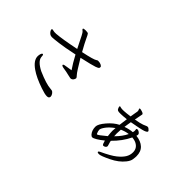

<svg xmlns="http://www.w3.org/2000/svg" viewBox="-33 -1366 2065 2065"><g transform="rotate(45 1000.0 -333.5)"><path d="M660 19Q658 43 626.5 43Q595 43 529 20Q408 -21 338 -70Q253 -129 253 -192Q253 -211 259 -229.5Q265 -248 275 -248H277Q284 -247 285.5 -236Q287 -225 288 -212Q295 -156 395 -105Q530 -46 599 -42Q610 -42 622 -39Q634 -36 647 -18.5Q660 -1 660 16ZM388 -745Q390 -754 422.5 -754Q455 -754 462.5 -746Q470 -738 489 -696Q508 -654 560 -561Q708 -592 731 -610Q738 -616 746 -617H753Q777 -617 795.5 -607.5Q814 -598 814 -587Q814 -576 810 -570Q806 -564 774.5 -552Q743 -540 591 -506Q672 -370 693 -348Q714 -326 714 -319Q714 -312 710 -302Q698 -273 669 -273Q662 -273 625.5 -282.5Q589 -292 549 -297.5Q509 -303 509 -316Q509 -326 538 -330L618 -343Q576 -403 528 -493Q392 -464 314.5 -454.5Q237 -445 217 -445Q197 -445 183.5 -455Q170 -465 162 -478Q154 -491 154 -499Q154 -507 159 -508L164 -509L196 -503H224Q314 -510 499 -548Q482 -581 463.5 -618.5Q445 -656 433 -680Q421 -704 416 -710Q411 -716 407.5 -721Q404 -726 396 -731Q388 -736 388 -743Z M1395 -118Q1389 -169 1389 -193Q1389 -217 1392 -238Q1337 -198 1309 -159.5Q1281 -121 1281 -101.5Q1281 -82 1294 -53Q1295 -49 1301 -49Q1313 -49 1395 -118ZM1538 -293Q1491 -287 1445 -266Q1442 -232 1442 -207.5Q1442 -183 1444 -165Q1508 -229 1538 -293ZM1591 -294Q1542 -192 1453 -105Q1456 -87 1463 -66.5Q1470 -46 1470 -42Q1470 -21 1445 -12Q1439 -10 1435 -10Q1424 -10 1418.5 -23.5Q1413 -37 1406 -62Q1366 -29 1333 -9.5Q1300 10 1286 10Q1272 10 1258 -6Q1228 -42 1228 -96Q1228 -134 1283.5 -199Q1339 -264 1398 -293L1411 -391Q1302 -379 1281 -388Q1270 -392 1263.5 -407.5Q1257 -423 1257 -430.5Q1257 -438 1263 -438Q1269 -438 1278 -434Q1304 -425 1418 -441Q1423 -475 1427.5 -498.5Q1432 -522 1433 -529V-533Q1433 -548 1428.5 -554.5Q1424 -561 1424 -564Q1424 -572 1434 -572Q1444 -572 1468 -564Q1492 -556 1492 -544Q1492 -540 1487.5 -520Q1483 -500 1474 -450Q1545 -462 1575.5 -473.5Q1606 -485 1611.5 -488.5Q1617 -492 1629.5 -492Q1642 -492 1661 -471Q1666 -464 1666 -460Q1666 -448 1633.5 -435.5Q1601 -423 1464 -399Q1460 -378 1457 -356.5Q1454 -335 1451 -315Q1508 -335 1554 -338Q1559 -351 1559 -364L1558 -377L1556 -385Q1556 -387 1558 -391Q1560 -395 1569 -395Q1590 -395 1609 -374Q1614 -367 1614 -358.5Q1614 -350 1609 -338Q1683 -330 1724.5 -291.5Q1766 -253 1766 -183Q1766 -165 1761.5 -134Q1757 -103 1729 -68Q1678 -3 1585 42Q1492 87 1465.5 87Q1439 87 1439 77Q1439 67 1456 60Q1568 8 1616.5 -31Q1665 -70 1687.5 -106.5Q1710 -143 1710 -186Q1710 -247 1657 -276Q1633 -290 1591 -294Z"/></g></svg>

Font: LXGW WenKai Mono Lite
Style: Regular
Weight: 400
Monospace: yes
Designer: LXGW / Fontworks Inc.
Foundry: LXGW / Fontworks Inc.
Version: Version 1.520; June 14, 2025